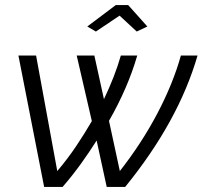

<svg xmlns="http://www.w3.org/2000/svg" viewBox="-20 -741 803 761"><path d="M53 -521H123L207 -63Q247 -110 281 -160.5Q315 -211 344 -261L284 -521H354L392 -348Q413 -392 430 -435.5Q447 -479 459 -521H524Q487 -393 412 -262L455 -63Q542 -174 604 -292Q666 -410 697 -521H763Q687 -259 476 0H403L363 -184Q334 -138 300.5 -91.5Q267 -45 228 0H155ZM326 -636 439 -721H488L564 -636L522 -616L454 -679L360 -616Z"/></svg>

Font: Raleway
Style: Italic
Weight: 400
Italic angle: -12°
Designer: Matt McInerney, Pablo Impallari, Rodrigo Fuenzalida
Foundry: Matt McInerney, Pablo Impallari, Rodrigo Fuenzalida
Version: Version 4.026